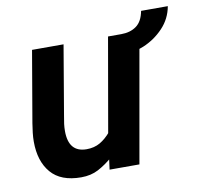

<svg xmlns="http://www.w3.org/2000/svg" viewBox="-69 -646 762 729"><g transform="rotate(-10 312.0 -281.5)"><path d="M187.5 10Q109 10 71 -34.5Q33 -79 33 -154.5Q33 -171 35 -188.5Q37 -206 40 -224.5L87 -499H208.5L163.5 -233.5Q160 -215 158.2 -201Q156.5 -187 156.5 -173.5Q156.5 -91.5 226 -91.5Q255.5 -91.5 278 -104.5Q300.5 -117.5 320.5 -141.5L310 -44Q282.5 -20.5 253.8 -5.2Q225 10 187.5 10ZM298 0 314 -121.5 380 -499H501L413 0ZM416 -419 431 -499Q466 -499 489.5 -516Q513 -533 520.5 -573H623.5Q615 -525.5 582 -490.8Q549 -456 504.5 -437.5Q460 -419 416 -419Z"/></g></svg>

Font: Cabin
Style: Bold Italic
Weight: 700
Width: 4
Italic angle: -10°
Designer: Pablo Impallari
Foundry: Pablo Impallari. http://www.impallari.com Igino Marini. http://www.ikern.com
Version: Version 3.001